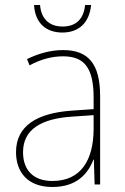

<svg xmlns="http://www.w3.org/2000/svg" viewBox="-20 -737 498 767"><path d="M344 -717H320C315 -666 288 -631 230 -631C174 -631 144 -665 140 -717H116C120 -645 164 -607 229 -607C296 -607 337 -647 344 -717ZM232 -537C182 -537 133 -523 88 -501L98 -476C147 -502 190 -512 232 -512C316 -512 354 -467 354 -347V-301L266 -295C127 -285 44 -234 44 -129C44 -49 91 10 189 10C286 10 331 -42 353 -99H355L358 0H380V-353C380 -483 332 -537 232 -537ZM267 -271 354 -277V-220C353 -98 304 -14 189 -14C114 -14 72 -57 72 -129C72 -220 145 -263 267 -271Z"/></svg>

Font: Noto Sans Hebrew SemiCondensed Thin
Style: Regular
Weight: 100
Width: 4
Designer: Monotype Design Team
Foundry: Monotype Imaging Inc.
Version: Version 2.004